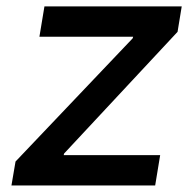

<svg xmlns="http://www.w3.org/2000/svg" viewBox="-20 -565 592 585"><path d="M14.9 0 27.3 -72.8 384.2 -448.2 385.7 -453.1H100.1L115.4 -545.5H533.7L521 -468L175.4 -97.3L174 -92.3H468L452.8 0Z"/></svg>

Font: Inter UI Medium
Style: Italic
Weight: 500
Italic angle: 9.39999°
Designer: Rasmus Andersson
Foundry: rsms
Version: 3.2;8d6f07862